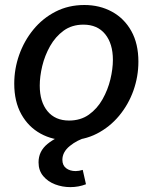

<svg xmlns="http://www.w3.org/2000/svg" viewBox="-20 -560 623 783"><path d="M257.3 12.2Q195.3 12.2 145.5 -15.1Q95.7 -42.5 66.9 -94.2Q38.1 -146 38.1 -218.8Q38.1 -279.3 58.3 -336.4Q78.6 -393.6 116.2 -439.5Q153.8 -485.4 206.5 -512.5Q259.3 -539.6 324.2 -539.6Q386.7 -539.6 436.8 -512.2Q486.8 -484.9 515.6 -433.3Q544.4 -381.8 544.4 -308.6Q544.4 -248 524.2 -190.9Q503.9 -133.8 465.8 -87.9Q427.7 -42 375 -14.9Q322.3 12.2 257.3 12.2ZM261.7 -68.4Q308.6 -68.4 342.5 -92.5Q376.5 -116.7 398.2 -155.3Q419.9 -193.8 430.2 -236.6Q440.4 -279.3 440.4 -315.9Q440.4 -381.8 408.9 -420.7Q377.4 -459.5 320.3 -459.5Q273.4 -459.5 239.7 -435.1Q206.1 -410.6 184.3 -372.1Q162.6 -333.5 152.3 -290.8Q142.1 -248 142.1 -210.9Q142.1 -145 173.6 -106.7Q205.1 -68.4 261.7 -68.4ZM266.6 203.1Q234.4 203.1 204.8 191.9Q175.3 180.7 156.2 158Q137.2 135.3 137.2 102.1Q137.2 57.1 173.3 27.3Q209.5 -2.4 263.7 -17.6L289.1 -11.7L288.1 0H333.5Q294.9 10.7 264.6 35.4Q234.4 60.1 234.4 91.8Q234.4 114.3 249.8 126Q265.1 137.7 288.6 137.7Q301.8 137.7 317.4 132.8L330.6 191.4Q300.8 203.1 266.6 203.1Z"/></svg>

Font: Schibsted Grotesk Medium
Style: Italic
Weight: 500
Italic angle: -12°
Designer: Bakken & Baeck AS, Henrik Kongsvoll
Foundry: Schibsted ASA
Version: Version 1.100;gftools[0.9.25]